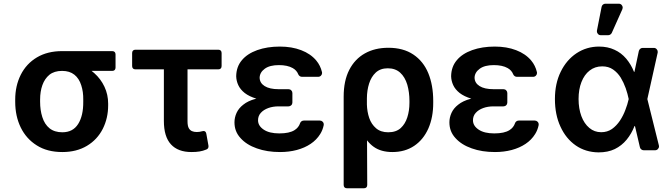

<svg xmlns="http://www.w3.org/2000/svg" viewBox="-20 -801 3584 1024"><path d="M176.1 -25.6Q120.4 -60.4 90.7 -120.9Q61.1 -181.5 61.1 -258.5V-269.9Q61.1 -343 90.6 -402Q120.7 -461.6 177 -495Q233.3 -528.4 311.1 -528.4H578.5Q587 -528.4 591.6 -523.8Q596.2 -519.2 596.2 -510.7V-440.7Q596.2 -432.2 591.6 -427.6Q587 -422.9 578.5 -422.9H468.4Q475.1 -418.3 482.6 -411.2Q517.4 -380.3 537.1 -338.4Q556.8 -296.5 556.8 -248.6V-238.6Q556.8 -171.2 528.4 -114.3Q498.9 -56.1 443.5 -23.1Q388.1 9.9 312.5 9.9Q231.9 9.9 176.1 -25.6ZM205.6 -176.8Q217.7 -138.1 244.1 -116.8Q270.6 -95.5 312.5 -95.5Q369 -95.5 396.8 -139.7Q424.7 -183.9 424 -258.5V-269.9Q424.7 -311.1 413.4 -345.9Q402 -382.5 376.6 -402.7Q351.2 -422.9 311.1 -422.9Q269.2 -422.9 243.3 -402Q218.4 -381.4 206.1 -347.1Q193.9 -312.9 193.9 -269.9V-258.5Q193.9 -213.8 205.6 -176.8Z M854 -156.2V-431.1H702.4Q693.9 -431.1 689.3 -435.7Q684.7 -440.3 684.7 -448.9V-518.1Q684.7 -526.6 689.3 -531.2Q693.9 -535.9 702.4 -535.9H1144.2Q1152.7 -535.9 1157.3 -531.2Q1161.9 -526.6 1161.9 -518.1V-448.9Q1161.9 -440.3 1157.3 -435.7Q1152.7 -431.1 1144.2 -431.1H980.1V-154.1Q980.1 -129.6 986.9 -117.5Q993.3 -106.2 1003.9 -101.6Q1014.6 -96.9 1029.5 -96.9Q1044.4 -96.9 1058.9 -101.2Q1062.9 -102.3 1065.7 -102.3Q1077.4 -102.3 1080.3 -88.1L1091.6 -25.2Q1092 -23.4 1092 -19.9Q1092 -8.2 1080.6 -3.6Q1062.5 3.9 1044 6.9Q1025.6 9.9 1001.1 9.9Q929.3 9.9 891.7 -31.1Q854 -72.1 854 -156.2Z M1349.8 -9.6Q1294.7 -28.8 1262.8 -64.6Q1230.5 -99.4 1230.5 -148.4Q1230.5 -174.4 1241.8 -199.2Q1253.2 -224.1 1277.7 -242.9Q1302.2 -262.8 1342.7 -273.8L1347.3 -274.9Q1308.9 -286.6 1285.2 -305Q1261.4 -323.9 1250.7 -347.3Q1240.4 -369.7 1239.7 -394.2Q1240.4 -445 1269.9 -479.8Q1298.7 -514.6 1351.9 -533.7Q1405.2 -552.6 1472.7 -552.6Q1536.2 -552.6 1586.3 -533.4Q1636.7 -514.2 1666.9 -478Q1688.9 -451.7 1697.1 -416.9Q1697.8 -413.4 1697.8 -411.9Q1697.8 -403.8 1691.8 -397.5Q1685.7 -391.3 1676.8 -391.3H1590.2Q1583.8 -391.3 1578.5 -395.1Q1573.2 -398.8 1570.7 -404.8Q1562.5 -425.8 1541.2 -437.9Q1513.1 -453.8 1467.3 -453.8Q1418.3 -453.8 1392 -434.3Q1365.4 -414.8 1364.7 -386.4Q1365.4 -358.3 1391.3 -342Q1417.6 -325.3 1466.3 -325.3H1518.8Q1527.3 -325.3 1533.4 -319.2Q1539.4 -313.2 1539.4 -304.7V-254.3Q1539.4 -245.7 1533.4 -239.7Q1527.3 -233.7 1518.8 -233.7H1466.3Q1435.4 -233.7 1410.9 -224.8Q1385.7 -215.6 1371.1 -199.2Q1356.2 -182.9 1356.2 -159.4Q1356.2 -130 1386.4 -109.7Q1416.2 -89.5 1469.8 -89.5Q1523.4 -89.5 1550.8 -106.9Q1572.8 -120.7 1580.6 -144.2Q1582.7 -150.6 1588.2 -154.3Q1593.8 -158 1600.5 -158H1686.1Q1694.6 -158 1700.6 -152Q1706.7 -146 1706.7 -137.4Q1706.7 -134.2 1706.3 -132.8Q1701 -107.2 1687.9 -86.3Q1668.3 -54.7 1636.7 -33.7Q1605.1 -12.4 1562.9 -1.1Q1521.3 9.9 1473.4 9.9Q1404.1 9.9 1349.8 -9.6Z M1812.9 185.4V-285.5Q1812.9 -370.4 1842.7 -428.3Q1872.5 -486.2 1926 -516.2Q1979.4 -546.2 2051.1 -546.2Q2130.7 -546.2 2184.3 -510.3Q2237.9 -474.4 2264.2 -410.7Q2290.5 -346.9 2290.5 -262.8V-252.8Q2290.8 -175.8 2264.6 -115.8Q2237.9 -55.8 2188.7 -22.9Q2139.6 9.9 2072.8 9.9Q2012.4 9.9 1973.4 -17.8Q1954.2 -31.2 1937.5 -52.6L1938.6 185.4Q1938.6 193.9 1933.9 198.5Q1929.3 203.1 1920.8 203.1H1830.6Q1822.1 203.1 1817.5 198.5Q1812.9 193.9 1812.9 185.4ZM1936.8 -243.3Q1937.9 -204.9 1949.2 -171.7Q1960.6 -138.5 1985.6 -117Q2010.7 -95.5 2050.4 -95.5Q2092.7 -95.5 2117.5 -118.3Q2141 -139.9 2152.3 -175.2Q2163.7 -210.6 2163.7 -252.8V-262.8Q2163.7 -308.6 2152.3 -349.1Q2139.9 -390.3 2114.2 -413.5Q2088.4 -436.8 2048.3 -436.8Q2008.5 -436.8 1983.7 -413.7Q1959.9 -391.3 1948.5 -355.3Q1937.1 -319.2 1936.8 -276.6Z M2496.1 -9.6Q2441.1 -28.8 2409.1 -64.6Q2376.8 -99.4 2376.8 -148.4Q2376.8 -174.4 2388.1 -199.2Q2399.5 -224.1 2424 -242.9Q2448.5 -262.8 2489 -273.8L2493.6 -274.9Q2455.3 -286.6 2431.5 -305Q2407.7 -323.9 2397 -347.3Q2386.7 -369.7 2386 -394.2Q2386.7 -445 2416.2 -479.8Q2445 -514.6 2498.2 -533.7Q2551.5 -552.6 2619 -552.6Q2682.5 -552.6 2732.6 -533.4Q2783 -514.2 2813.2 -478Q2835.2 -451.7 2843.4 -416.9Q2844.1 -413.4 2844.1 -411.9Q2844.1 -403.8 2838.1 -397.5Q2832 -391.3 2823.2 -391.3H2736.5Q2730.1 -391.3 2724.8 -395.1Q2719.5 -398.8 2717 -404.8Q2708.8 -425.8 2687.5 -437.9Q2659.4 -453.8 2613.6 -453.8Q2564.6 -453.8 2538.4 -434.3Q2511.7 -414.8 2511 -386.4Q2511.7 -358.3 2537.6 -342Q2563.9 -325.3 2612.6 -325.3H2665.1Q2673.7 -325.3 2679.7 -319.2Q2685.7 -313.2 2685.7 -304.7V-254.3Q2685.7 -245.7 2679.7 -239.7Q2673.7 -233.7 2665.1 -233.7H2612.6Q2581.7 -233.7 2557.2 -224.8Q2532 -215.6 2517.4 -199.2Q2502.5 -182.9 2502.5 -159.4Q2502.5 -130 2532.7 -109.7Q2562.5 -89.5 2616.1 -89.5Q2669.7 -89.5 2697.1 -106.9Q2719.1 -120.7 2726.9 -144.2Q2729 -150.6 2734.6 -154.3Q2740.1 -158 2746.8 -158H2832.4Q2840.9 -158 2846.9 -152Q2853 -146 2853 -137.4Q2853 -134.2 2852.6 -132.8Q2847.3 -107.2 2834.2 -86.3Q2814.6 -54.7 2783 -33.7Q2751.4 -12.4 2709.2 -1.1Q2667.6 9.9 2619.7 9.9Q2550.4 9.9 2496.1 -9.6Z M3050.8 -25.2Q2998.2 -61.8 2969.1 -125.7Q2939.6 -188.9 2939.6 -272.7Q2939.6 -355.5 2970.5 -418.3Q3001.1 -481.2 3054.7 -517Q3108.7 -552.6 3175.1 -552.6Q3221.2 -552.6 3257.5 -535.5Q3293 -519.5 3319.6 -488.3Q3345.9 -457 3361.5 -417.6H3363.6L3387.1 -528.8Q3388.8 -535.9 3394.5 -540.7Q3400.2 -545.5 3407.3 -545.5H3467.3Q3475.9 -545.5 3481.9 -539.2Q3487.9 -533 3487.9 -524.5Q3487.9 -521.7 3487.6 -520.2L3432.5 -272.7L3494 -25.6Q3494.7 -22 3494.7 -20.6Q3494.7 -12.1 3488.6 -5.9Q3482.6 0.4 3473.7 0.4H3413Q3405.9 0.4 3400 -4.3Q3394.2 -8.9 3392.8 -16L3366.5 -128.6H3364Q3348 -87.7 3322.1 -56.1Q3295.8 -24.1 3258.9 -6Q3222.3 11.7 3171.9 11.7Q3102.6 10.7 3050.8 -25.2ZM3080.6 -181.8Q3095.5 -141.7 3123.2 -118.6Q3150.2 -95.9 3186.4 -95.9Q3218.8 -95.9 3243.6 -112.9Q3267.8 -130 3286.2 -157.3Q3304.7 -185.7 3315.3 -214.8Q3326.7 -244 3332.7 -271.3L3333.1 -272.7L3332.7 -274.1Q3327.8 -299.4 3317.1 -330.6Q3306.5 -360.4 3290.5 -387.1Q3274.1 -413.4 3249.6 -430.4Q3225.5 -447.1 3191.8 -447.1Q3153.1 -447.1 3124.6 -424.7Q3096.6 -403.1 3081 -363.3Q3065.7 -324.2 3065.7 -273.1Q3065.7 -222.3 3080.6 -181.8ZM3163.4 -634.2Q3163.4 -625.7 3169.4 -619.5Q3175.4 -613.3 3183.9 -613.3H3223.7Q3229.8 -613.3 3234.9 -616.7Q3240.1 -620 3242.9 -625.7L3299.4 -752.1Q3301.1 -756.7 3301.1 -760.3Q3301.1 -768.8 3295.1 -775Q3289.1 -781.2 3280.2 -781.2H3208.8Q3201.3 -781.2 3195.7 -776.5Q3190 -771.7 3188.6 -764.6L3163.7 -638.1Q3163.4 -636.7 3163.4 -634.2Z"/></svg>

Font: DeltaSans SemiBold
Style: Regular
Weight: 600
Designer: Rasmus Andersson
Foundry: rsms
Version: Version 3.012